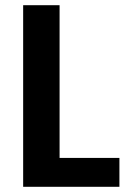

<svg xmlns="http://www.w3.org/2000/svg" viewBox="-20 -718 499 738"><path d="M209 -698V-111H439V0H69V-698Z"/></svg>

Font: SVN-Poppins SemiBold
Style: Regular
Weight: 600
Designer: Ninad Kale (Devanagari), Jonny Pinhorn (Latin)
Foundry: Indian Type Foundry
Version: Version 3.002 2017